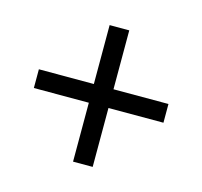

<svg xmlns="http://www.w3.org/2000/svg" viewBox="-75 -637 646 614"><g transform="rotate(15 248.5 -330.0)"><path d="M216 -104V-299H34V-361H216V-556H281V-361H463V-299H281V-104Z"/></g></svg>

Font: Pinyin1712
Style: Regular
Weight: 400
Version: Version 1